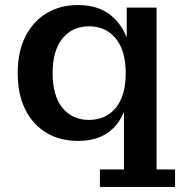

<svg xmlns="http://www.w3.org/2000/svg" viewBox="-20 -548 726 759"><path d="M288 9Q218 9 164.5 -22.5Q111 -54 80.5 -114Q50 -174 50 -259Q50 -344 80.5 -404Q111 -464 164.5 -496Q218 -528 288 -528Q362 -528 409.5 -494Q457 -460 481 -400V-518H599V122H672V191H375V122H470V-106Q448 -51 403 -21Q358 9 288 9ZM332 -74Q398 -74 437.5 -121.5Q477 -169 477 -259Q477 -348 437.5 -396Q398 -444 332 -444Q266 -444 227 -396Q188 -348 188 -259Q188 -169 227 -121.5Q266 -74 332 -74Z"/></svg>

Font: Montagu Slab 16pt Medium
Style: Regular
Weight: 500
Designer: Florian Karsten
Foundry: Florian Karsten
Version: Version 1.000; ttfautohint (v1.8.3)